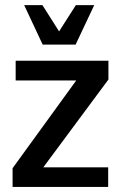

<svg xmlns="http://www.w3.org/2000/svg" viewBox="-20 -740 469 760"><path d="M29.8 0V-74.2L281.7 -421.4H42V-499.5H409.2V-425.3L151.4 -77.6H408.2V0ZM148.9 -563.5 75.7 -719.7H147.9L213.9 -615.7L280.3 -719.7H353L279.3 -563.5Z"/></svg>

Font: Pontano Sans
Style: Bold
Weight: 700
Designer: Vernon Adams
Foundry: Vernon Adams
Version: Version 2.001